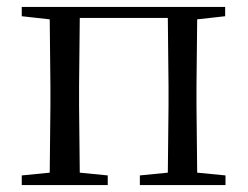

<svg xmlns="http://www.w3.org/2000/svg" viewBox="-20 -536 717 556"><path d="M43 -489 124 -480 126 -288V-229L124 -36L43 -28V0H292V-28L211 -36L209 -229V-288L211 -484H466L468 -288V-229L466 -36L385 -28V0H633V-28L551 -36L549 -229V-288L551 -480L632 -489V-516H43Z"/></svg>

Font: Noto Serif CJK KR
Style: Regular
Weight: 400
Designer: Ryoko NISHIZUKA 西塚涼子 (kana & ideographs); Frank Grießhammer (Latin, Greek & Cyrillic); Wenlong ZHANG 张文龙 (bopomofo); San
Foundry: Adobe
Version: Version 2.001;hotconv 1.1.0;makeotfexe 2.6.0